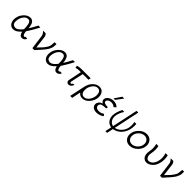

<svg xmlns="http://www.w3.org/2000/svg" viewBox="472 -2540 4552 4552"><g transform="rotate(45 2747.5 -264.0)"><path d="M85.9 -172.9Q85.9 -292 165.5 -386Q245.1 -480 339.8 -480Q373 -480 398.4 -465.1Q423.8 -450.2 438 -429.2Q452.1 -408.2 461.7 -378.2Q471.2 -348.1 475.1 -325.7Q479 -303.2 481.9 -278.8Q482.9 -272 482.9 -269L539.1 -363.8L602.1 -480H667Q636.2 -420.9 609.1 -372.6Q582 -324.2 564.5 -295.2Q546.9 -266.1 533 -243.7Q519 -221.2 511.5 -210.2Q503.9 -199.2 499 -191.7Q494.1 -184.1 492.7 -179.9Q491.2 -175.8 491.2 -171.9Q491.2 -167 491.7 -159.4Q492.2 -151.9 495.6 -131.8Q499 -111.8 504.4 -96.4Q509.8 -81.1 521.5 -68.1Q533.2 -55.2 547.9 -54.2Q553.7 -54.2 559.3 -59.1Q564.9 -64 567.9 -68.8L569.8 -74.2H634.8Q623.5 -33.2 593.3 -12.7Q563 7.8 533.2 7.8Q453.1 7.8 432.1 -106Q371.1 -40 324.2 -15.1Q280.3 7.8 236.8 7.8Q169.9 7.8 127.9 -43.5Q85.9 -94.7 85.9 -172.9ZM148.9 -168Q148.9 -106 179.4 -80.1Q210 -54.2 250 -54.2Q314.9 -54.2 387.2 -137.2Q391.1 -142.1 396.5 -147.9Q401.9 -153.8 404.5 -156.5Q407.2 -159.2 410.2 -163.1Q413.1 -167 414.6 -168.9Q416 -170.9 417.5 -173.8Q418.9 -176.8 419.4 -179Q419.9 -181.2 420.4 -183.6Q420.9 -186 420.9 -189Q420.9 -260.7 408.2 -326.2Q390.1 -418.9 325.2 -418.9Q270 -418.9 228 -377Q186 -335 167.5 -279.1Q148.9 -223.1 148.9 -168Z M764.6 -472.2H852.5Q853.5 -470.2 859.1 -464.6Q864.7 -459 866.2 -457.5Q867.7 -456.1 871.6 -450.4Q875.5 -444.8 877 -442.9Q878.4 -440.9 881.6 -435.5Q884.8 -430.2 886.2 -426Q887.7 -421.9 889.6 -416Q891.6 -410.2 893.1 -403.6Q894.5 -397 896 -388.9Q897.5 -380.9 898.4 -372.1L934.6 -77.1Q944.3 -88.4 987.5 -132.1Q1030.8 -175.8 1051.3 -199.5Q1071.8 -223.1 1099.1 -264.2Q1126.5 -305.2 1138.7 -340.8Q1145.5 -361.8 1152.3 -472.2H1216.3Q1215.3 -456.1 1214.4 -435.1Q1213.4 -414.1 1212.9 -407Q1212.4 -399.9 1211.9 -389.4Q1211.4 -378.9 1210 -373.5Q1208.5 -368.2 1207 -361.6Q1205.6 -355 1202.6 -345.2Q1191.4 -312 1174.6 -280Q1157.7 -248 1128.7 -210.9Q1099.6 -173.8 1079.1 -149.9Q1058.6 -126 1012.5 -75.4Q966.3 -24.9 944.3 0H879.4L835.4 -333Q830.6 -370.1 827.1 -383.1Q823.7 -396 809.6 -418.7Q795.4 -441.4 764.6 -472.2Z M1246.1 -172.9Q1246.1 -292 1325.7 -386Q1405.3 -480 1500 -480Q1533.2 -480 1558.6 -465.1Q1584 -450.2 1598.1 -429.2Q1612.3 -408.2 1621.8 -378.2Q1631.3 -348.1 1635.3 -325.7Q1639.2 -303.2 1642.1 -278.8Q1643.1 -272 1643.1 -269L1699.2 -363.8L1762.2 -480H1827.1Q1796.4 -420.9 1769.3 -372.6Q1742.2 -324.2 1724.6 -295.2Q1707 -266.1 1693.1 -243.7Q1679.2 -221.2 1671.6 -210.2Q1664.1 -199.2 1659.2 -191.7Q1654.3 -184.1 1652.8 -179.9Q1651.4 -175.8 1651.4 -171.9Q1651.4 -167 1651.9 -159.4Q1652.3 -151.9 1655.8 -131.8Q1659.2 -111.8 1664.6 -96.4Q1669.9 -81.1 1681.6 -68.1Q1693.4 -55.2 1708 -54.2Q1713.9 -54.2 1719.5 -59.1Q1725.1 -64 1728 -68.8L1730 -74.2H1794.9Q1783.7 -33.2 1753.4 -12.7Q1723.1 7.8 1693.4 7.8Q1613.3 7.8 1592.3 -106Q1531.2 -40 1484.4 -15.1Q1440.4 7.8 1397 7.8Q1330.1 7.8 1288.1 -43.5Q1246.1 -94.7 1246.1 -172.9ZM1309.1 -168Q1309.1 -106 1339.6 -80.1Q1370.1 -54.2 1410.2 -54.2Q1475.1 -54.2 1547.4 -137.2Q1551.3 -142.1 1556.6 -147.9Q1562 -153.8 1564.7 -156.5Q1567.4 -159.2 1570.3 -163.1Q1573.2 -167 1574.7 -168.9Q1576.2 -170.9 1577.6 -173.8Q1579.1 -176.8 1579.6 -179Q1580.1 -181.2 1580.6 -183.6Q1581.1 -186 1581.1 -189Q1581.1 -260.7 1568.4 -326.2Q1550.3 -418.9 1485.4 -418.9Q1430.2 -418.9 1388.2 -377Q1346.2 -335 1327.6 -279.1Q1309.1 -223.1 1309.1 -168Z M1920.9 -452.1Q1977.1 -472.2 2045.9 -472.2H2361.8L2348.6 -410.2H2158.7L2091.8 -97.2Q2091.8 -97.2 2090.8 -94.2Q2090.8 -92.3 2090.3 -88.6Q2089.8 -85 2089.8 -81.1Q2089.8 -65.9 2097.7 -58.8Q2105.5 -51.8 2115.7 -51.8Q2127.9 -51.8 2137.2 -60.8Q2146.5 -69.8 2150.9 -79.1L2154.8 -87.9H2199.7Q2188.5 -43.9 2157 -18.1Q2125.5 7.8 2091.8 7.8Q2062 7.8 2043 -12.7Q2023.9 -33.2 2023.9 -65.9Q2023.9 -79.1 2094.7 -410.2H2034.7Q1984.9 -410.2 1931.6 -392.1Z M2313.5 167 2393.6 -210.9Q2401.4 -246.1 2407.5 -267.1Q2413.6 -288.1 2432.1 -324.5Q2450.7 -360.8 2478.5 -392.1Q2555.7 -480 2653.8 -480Q2731 -480 2772.2 -427Q2813.5 -374 2813.5 -296.9Q2813.5 -184.1 2734.6 -88.1Q2655.8 7.8 2551.8 7.8Q2474.6 7.8 2425.8 -57.1L2378.9 167ZM2457.5 -178.2Q2457.5 -121.1 2483.6 -82.5Q2509.8 -43.9 2562.5 -43.9Q2639.6 -43.9 2694.1 -123.5Q2748.5 -203.1 2748.5 -293.9Q2748.5 -351.1 2723.1 -390.1Q2697.8 -429.2 2644.5 -429.2Q2568.4 -429.2 2512.9 -349.6Q2457.5 -270 2457.5 -178.2Z M2871.1 -116.2Q2871.1 -159.2 2900.1 -196Q2929.2 -232.9 2986.3 -252Q2985.4 -252.9 2979.7 -257.1Q2974.1 -261.2 2972.2 -262.7Q2970.2 -264.2 2964.8 -268.6Q2959.5 -272.9 2956.3 -275.9Q2953.1 -278.8 2948.7 -284.4Q2944.3 -290 2942.4 -294.9Q2940.4 -299.8 2937.3 -306.4Q2934.1 -313 2933.1 -320.1Q2932.1 -327.1 2932.1 -335Q2932.1 -395 2990.2 -437.5Q3048.3 -480 3129.4 -480Q3229.5 -480 3282.2 -416L3226.1 -371.1Q3187 -416 3115.2 -416Q3064.5 -416 3029.3 -392.1Q2994.1 -368.2 2994.1 -333Q2994.1 -276.9 3127.4 -274.9Q3133.3 -274.9 3136.2 -274.9L3125.5 -225.1H3110.4Q3077.1 -225.1 3053.7 -223.1Q3030.3 -221.2 3000.2 -213.1Q2970.2 -205.1 2954.3 -186Q2938.5 -167 2938.5 -137.2Q2938.5 -102.1 2966.8 -79.1Q2995.1 -56.2 3042.5 -56.2Q3059.6 -56.2 3075.4 -58.1Q3091.3 -60.1 3104.7 -63.5Q3118.2 -66.9 3128.2 -71Q3138.2 -75.2 3148.2 -80.6Q3158.2 -85.9 3162.8 -88.4Q3167.5 -90.8 3174.3 -96.2L3181.2 -101.1L3217.3 -56.2Q3139.2 7.8 3027.3 7.8Q2958.5 7.8 2914.8 -26.1Q2871.1 -60.1 2871.1 -116.2ZM3081.5 -517.1 3201.2 -694.8H3265.1L3131.3 -517.1Z M3349.1 -215.8Q3349.1 -272 3371.1 -342Q3393.1 -412.1 3424.8 -472.2H3489.7Q3401.9 -339.4 3401.9 -227.1Q3401.9 -156.2 3439 -106.2Q3476.1 -56.2 3539.1 -45.9L3676.8 -694.8H3734.9L3597.2 -44.9Q3676.3 -61 3734.9 -117.2Q3838.9 -217.3 3838.9 -376Q3838.9 -414.1 3827.1 -472.2H3892.1Q3895 -420.4 3895 -415Q3895 -255.9 3820.8 -147Q3778.8 -85 3717.3 -43.9Q3655.8 -2.9 3585.9 5.9L3551.8 167H3494.1L3527.8 5.9Q3444.8 -3.9 3397 -65.4Q3349.1 -127 3349.1 -215.8Z M3952.6 -183.1Q3952.6 -295.9 4041.3 -387.9Q4129.9 -480 4243.7 -480Q4326.7 -480 4378.7 -426Q4430.7 -372.1 4430.7 -289.1Q4430.7 -173.8 4340.8 -83Q4251 7.8 4139.6 7.8Q4056.6 7.8 4004.6 -46.1Q3952.6 -100.1 3952.6 -183.1ZM4018.6 -196.8Q4018.6 -135.7 4056.2 -95.9Q4093.8 -56.2 4153.8 -56.2Q4233.9 -56.2 4299.3 -123.5Q4364.7 -190.9 4364.7 -275.9Q4364.7 -336.9 4327.1 -376.5Q4289.6 -416 4230 -416Q4148.9 -416 4083.7 -348.9Q4018.6 -281.7 4018.6 -196.8Z M4561.5 -172.9Q4561.5 -198.7 4570.6 -247.3Q4579.6 -295.9 4579.6 -344.2Q4579.6 -411.1 4561.5 -472.2H4633.3Q4646.5 -409.2 4646.5 -357.9Q4646.5 -308.1 4636.5 -254.2Q4626.5 -200.2 4626.5 -180.2Q4626.5 -128.4 4649.9 -92.3Q4673.3 -56.2 4720.2 -56.2Q4764.2 -56.2 4814.5 -99.1L4820.3 -106Q4825.2 -111.8 4828.4 -115.5Q4831.5 -119.1 4838.4 -128.7Q4845.2 -138.2 4849.4 -145.5Q4853.5 -152.8 4860.6 -166Q4867.7 -179.2 4871.6 -191.2Q4875.5 -203.1 4880.4 -220Q4885.3 -236.8 4888.4 -253.4Q4891.6 -270 4893.6 -291.5Q4895.5 -313 4895.5 -335Q4895.5 -402.8 4871.6 -472.2H4945.3Q4960.4 -412.1 4960.4 -349.1Q4960.4 -264.2 4936.5 -193.6Q4912.6 -123 4874 -80.6Q4835.4 -38.1 4792 -15.1Q4748.5 7.8 4706.5 7.8Q4647.5 7.8 4604.5 -36.1Q4561.5 -80.1 4561.5 -172.9Z M5043.5 -472.2H5131.3Q5132.3 -470.2 5137.9 -464.6Q5143.6 -459 5145 -457.5Q5146.5 -456.1 5150.4 -450.4Q5154.3 -444.8 5155.8 -442.9Q5157.2 -440.9 5160.4 -435.5Q5163.6 -430.2 5165 -426Q5166.5 -421.9 5168.5 -416Q5170.4 -410.2 5171.9 -403.6Q5173.3 -397 5174.8 -388.9Q5176.3 -380.9 5177.2 -372.1L5213.4 -77.1Q5223.1 -88.4 5266.4 -132.1Q5309.6 -175.8 5330.1 -199.5Q5350.6 -223.1 5377.9 -264.2Q5405.3 -305.2 5417.5 -340.8Q5424.3 -361.8 5431.2 -472.2H5495.1Q5494.1 -456.1 5493.2 -435.1Q5492.2 -414.1 5491.7 -407Q5491.2 -399.9 5490.7 -389.4Q5490.2 -378.9 5488.8 -373.5Q5487.3 -368.2 5485.8 -361.6Q5484.4 -355 5481.4 -345.2Q5470.2 -312 5453.4 -280Q5436.5 -248 5407.5 -210.9Q5378.4 -173.8 5357.9 -149.9Q5337.4 -126 5291.3 -75.4Q5245.1 -24.9 5223.1 0H5158.2L5114.3 -333Q5109.4 -370.1 5106 -383.1Q5102.5 -396 5088.4 -418.7Q5074.2 -441.4 5043.5 -472.2Z"/></g></svg>

Font: CMU Bright
Style: Oblique
Weight: 500
Italic angle: -12°
Version: Version 0.7.0